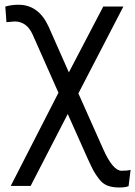

<svg xmlns="http://www.w3.org/2000/svg" viewBox="-20 -582 584 829"><path d="M2.9 -553.7Q29.3 -561.5 59.6 -561.5Q146.5 -561.5 189.5 -467.8L277.3 -269.5L425.8 -553.7H512.7L318.4 -178.7L426.8 64.5Q467.8 155.3 504.9 155.3Q531.2 155.3 543.9 151.4L535.2 221.7Q522.5 227.5 494.1 227.5Q465.8 227.5 444.8 219.7Q423.8 211.9 407.7 190.9Q391.6 169.9 383.3 154.3Q375 138.7 358.4 102.5L272.5 -89.8L112.3 220.7H26.4L232.4 -181.6L120.1 -434.6Q94.7 -489.3 43 -489.3L7.8 -486.3Z"/></svg>

Font: GenEi M Gothic v2 Regular
Style: Regular
Weight: 400
Version: Version 2.0